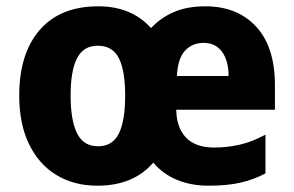

<svg xmlns="http://www.w3.org/2000/svg" viewBox="-20 -579 931 609"><path d="M631 -559Q733 -559 792.5 -494.5Q852 -430 852 -309V-231H539Q540 -174 570 -142.5Q600 -111 660 -111Q700 -111 740 -120Q780 -129 822 -152V-29Q784 -9 742 0.5Q700 10 641 10Q587 10 542.5 -8Q498 -26 466 -63Q403 10 289 10Q214 10 158 -24.5Q102 -59 71.5 -123Q41 -187 41 -276Q41 -409 106 -484Q171 -559 292 -559Q397 -559 459 -490Q490 -523 532 -541Q574 -559 631 -559ZM626 -443Q590 -443 567 -418.5Q544 -394 541 -338H705Q705 -386 684.5 -414.5Q664 -443 626 -443ZM290 -434Q245 -434 224.5 -394.5Q204 -355 204 -276Q204 -197 224.5 -156Q245 -115 291 -115Q337 -115 357 -155.5Q377 -196 377 -276Q377 -355 357 -394.5Q337 -434 290 -434Z"/></svg>

Font: Noto Sans Lao UI SemCond ExtBd
Style: Regular
Weight: 800
Width: 4
Designer: Monotype Design Team
Foundry: Monotype Imaging Inc.
Version: Version 2.000; ttfautohint (v1.8.4.7-5d5b)